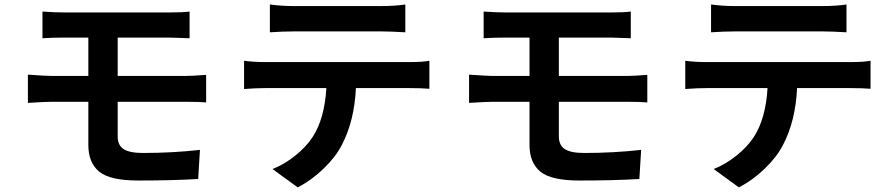

<svg xmlns="http://www.w3.org/2000/svg" viewBox="-20 -767 3946 850"><path d="M168 -715.8Q226.6 -711.9 262.7 -711.9H732.4Q789.1 -711.9 819.3 -715.8V-597.7Q743.2 -600.6 732.4 -600.6H501V-430.7H798.8Q829.1 -430.7 892.6 -435.5V-313.5Q866.2 -316.4 801.8 -316.4H501V-163.1Q501 -124 527.3 -106.9Q553.7 -89.8 613.3 -89.8Q744.1 -89.8 865.2 -103.5L857.4 25.4Q745.1 32.2 591.8 32.2Q466.8 32.2 418.9 -7.3Q371.1 -46.9 371.1 -125V-316.4H210Q179.7 -316.4 103.5 -311.5V-436.5Q188.5 -430.7 210 -430.7H371.1V-600.6H262.7Q211.9 -600.6 168 -597.7Z M1174.8 -747.1Q1227.5 -740.2 1277.3 -740.2H1669.9Q1727.5 -740.2 1774.4 -747.1V-624Q1708 -627.9 1669.9 -627.9H1278.3Q1233.4 -627.9 1174.8 -624ZM1060.5 -373V-498Q1102.5 -492.2 1153.3 -492.2H1793Q1850.6 -492.2 1880.9 -498V-374Q1843.8 -377 1793 -377H1555.7Q1548.8 -231.4 1493.2 -125Q1466.8 -73.2 1413.6 -21.5Q1360.4 30.3 1297.9 62.5L1186.5 -18.6Q1238.3 -39.1 1286.6 -77.6Q1335 -116.2 1363.3 -159.2Q1417 -241.2 1424.8 -377H1153.3Q1115.2 -377 1060.5 -373Z M2121.1 -715.8Q2179.7 -711.9 2215.8 -711.9H2685.5Q2742.2 -711.9 2772.5 -715.8V-597.7Q2696.3 -600.6 2685.5 -600.6H2454.1V-430.7H2752Q2782.2 -430.7 2845.7 -435.5V-313.5Q2819.3 -316.4 2754.9 -316.4H2454.1V-163.1Q2454.1 -124 2480.5 -106.9Q2506.8 -89.8 2566.4 -89.8Q2697.3 -89.8 2818.4 -103.5L2810.5 25.4Q2698.2 32.2 2544.9 32.2Q2419.9 32.2 2372.1 -7.3Q2324.2 -46.9 2324.2 -125V-316.4H2163.1Q2132.8 -316.4 2056.6 -311.5V-436.5Q2141.6 -430.7 2163.1 -430.7H2324.2V-600.6H2215.8Q2165 -600.6 2121.1 -597.7Z M3127.9 -747.1Q3180.7 -740.2 3230.5 -740.2H3623Q3680.7 -740.2 3727.5 -747.1V-624Q3661.1 -627.9 3623 -627.9H3231.4Q3186.5 -627.9 3127.9 -624ZM3013.7 -373V-498Q3055.7 -492.2 3106.4 -492.2H3746.1Q3803.7 -492.2 3834 -498V-374Q3796.9 -377 3746.1 -377H3508.8Q3502 -231.4 3446.3 -125Q3419.9 -73.2 3366.7 -21.5Q3313.5 30.3 3251 62.5L3139.6 -18.6Q3191.4 -39.1 3239.7 -77.6Q3288.1 -116.2 3316.4 -159.2Q3370.1 -241.2 3377.9 -377H3106.4Q3068.4 -377 3013.7 -373Z"/></svg>

Font: Min Sans Bold
Style: Regular
Weight: 700
Designer: Jinseong-Kim, NotoSansCJK, Nunito
Foundry: Jinseong-Kim
Version: Version 1.400;Glyphs 3.1.2 (3151)